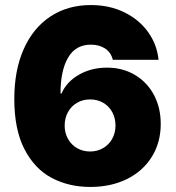

<svg xmlns="http://www.w3.org/2000/svg" viewBox="-20 -737 703 767"><path d="M37.1 -341.8Q37.1 -456.1 74.7 -540.8Q112.3 -625.5 181.4 -671.1Q250.5 -716.8 342.8 -716.8Q418 -716.8 477.3 -687.5Q536.6 -658.2 572 -608.4Q607.4 -558.6 613.3 -498H430.7Q423.3 -527.8 399.9 -543.2Q376.5 -558.6 342.8 -558.6Q282.2 -558.6 252 -506.8Q221.7 -455.1 221.7 -363.3H225.6Q246.6 -411.1 296.1 -439Q345.7 -466.8 407.2 -466.8Q470.2 -466.8 519 -437.7Q567.9 -408.7 595 -357.7Q622.1 -306.6 622.1 -242.2Q622.1 -167.5 586.4 -110.4Q550.8 -53.2 487.1 -21.7Q423.3 9.8 340.8 9.8Q255.4 9.8 187 -26.1Q118.7 -62 77.9 -140.6Q37.1 -219.2 37.1 -341.8ZM441.4 -235.4Q441.4 -265.1 428.5 -289.1Q415.5 -313 392.3 -326.4Q369.1 -339.8 339.8 -339.8Q311 -339.8 287.8 -326.4Q264.6 -313 251.5 -289.1Q238.3 -265.1 238.3 -235.4Q238.3 -206.1 251.5 -182.4Q264.6 -158.7 287.8 -145.3Q311 -131.8 339.8 -131.8Q368.7 -131.8 391.8 -145.3Q415 -158.7 428.2 -182.4Q441.4 -206.1 441.4 -235.4Z"/></svg>

Font: Pretendard JP Black
Style: Regular
Weight: 900
Designer: Base glyphs from Inter by Rasmus Andersson; Hangeul glyphs from Noto Sans CJK(Source Han Sans) by Jang Soo-young and Kan
Foundry: Kil Hyung-jin
Version: Version 1.309